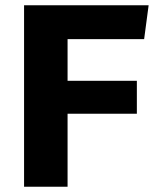

<svg xmlns="http://www.w3.org/2000/svg" viewBox="-20 -706 598 726"><path d="M71 0V-686H542L525 -558H235.5V-400.5H497.5V-276H235.5V0Z"/></svg>

Font: Chivo Medium
Style: Regular
Weight: 500
Designer: Hector Gatti
Foundry: Omnibus-Type
Version: Version 2.002